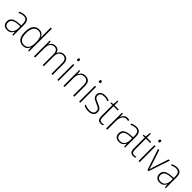

<svg xmlns="http://www.w3.org/2000/svg" viewBox="513 -2641 4531 4531"><g transform="rotate(45 2779.0 -375.0)"><path d="M238 -539Q316 -539 353.5 -495.5Q391 -452 391 -355V0H361L355 -94H353Q334 -52 296.5 -21Q259 10 190 10Q117 10 80.5 -30Q44 -70 44 -133Q44 -212 102 -252.5Q160 -293 267 -300L353 -306V-349Q353 -434 324.5 -469.5Q296 -505 236 -505Q204 -505 171 -496Q138 -487 102 -468L89 -501Q123 -518 160.5 -528.5Q198 -539 238 -539ZM270 -269Q180 -263 131.5 -230.5Q83 -198 83 -133Q83 -80 112.5 -51.5Q142 -23 195 -23Q275 -23 313.5 -76.5Q352 -130 353 -219V-274Z M718 10Q620 10 570.5 -58.5Q521 -127 521 -257Q521 -395 574 -467Q627 -539 723 -539Q787 -539 826 -506.5Q865 -474 880 -429H883Q881 -481 881 -530V-760H919V0H888L883 -102H881Q864 -58 825.5 -24Q787 10 718 10ZM722 -24Q805 -24 843 -83Q881 -142 881 -248V-281Q881 -388 842.5 -446.5Q804 -505 726 -505Q646 -505 603.5 -442Q561 -379 561 -257Q561 -143 600 -83.5Q639 -24 722 -24Z M1559 -539Q1624 -539 1663 -496.5Q1702 -454 1702 -363V0H1664V-360Q1664 -437 1633 -471Q1602 -505 1555 -505Q1489 -505 1450 -460Q1411 -415 1411 -324V0H1373V-356Q1373 -437 1342.5 -471Q1312 -505 1264 -505Q1197 -505 1158.5 -456Q1120 -407 1120 -319V0H1082V-529H1112L1117 -437H1120Q1130 -462 1148.5 -485.5Q1167 -509 1196 -524Q1225 -539 1268 -539Q1322 -539 1355.5 -511Q1389 -483 1400 -435H1403Q1422 -482 1460 -510.5Q1498 -539 1559 -539Z M1882 -725Q1900 -725 1906.5 -714.5Q1913 -704 1913 -688Q1913 -672 1906 -661.5Q1899 -651 1882 -651Q1866 -651 1859 -661.5Q1852 -672 1852 -688Q1852 -704 1859 -714.5Q1866 -725 1882 -725ZM1901 -529V0H1863V-529Z M2269 -539Q2346 -539 2387 -495Q2428 -451 2428 -356V0H2390V-351Q2390 -431 2357.5 -468Q2325 -505 2266 -505Q2192 -505 2148 -454Q2104 -403 2104 -300V0H2066V-529H2096L2101 -426H2104Q2120 -470 2160 -504.5Q2200 -539 2269 -539Z M2609 -725Q2627 -725 2633.5 -714.5Q2640 -704 2640 -688Q2640 -672 2633 -661.5Q2626 -651 2609 -651Q2593 -651 2586 -661.5Q2579 -672 2579 -688Q2579 -704 2586 -714.5Q2593 -725 2609 -725ZM2628 -529V0H2590V-529Z M3078 -133Q3078 -67 3033.5 -28.5Q2989 10 2901 10Q2853 10 2814 0Q2775 -10 2750 -23V-64Q2782 -46 2821 -35.5Q2860 -25 2901 -25Q2974 -25 3007 -53.5Q3040 -82 3040 -133Q3040 -167 3023.5 -188Q3007 -209 2977.5 -224.5Q2948 -240 2909 -256Q2866 -273 2832.5 -290.5Q2799 -308 2779.5 -335Q2760 -362 2760 -407Q2760 -467 2804.5 -503Q2849 -539 2928 -539Q2969 -539 3005 -531Q3041 -523 3069 -509L3054 -476Q3029 -489 2995 -497Q2961 -505 2927 -505Q2867 -505 2832.5 -480Q2798 -455 2798 -407Q2798 -374 2813.5 -353.5Q2829 -333 2858 -319Q2887 -305 2926 -289Q2967 -271 3001.5 -253.5Q3036 -236 3057 -208Q3078 -180 3078 -133Z M3319 -24Q3338 -24 3355 -27.5Q3372 -31 3385 -36V-3Q3371 3 3354 6.5Q3337 10 3314 10Q3254 10 3228.5 -26.5Q3203 -63 3203 -133V-496H3135V-521L3203 -531L3214 -658H3242V-529H3384V-496H3242V-135Q3242 -80 3258.5 -52Q3275 -24 3319 -24Z M3671 -538Q3707 -538 3736 -528L3729 -492Q3715 -496 3700.5 -498.5Q3686 -501 3670 -501Q3623 -501 3592 -472.5Q3561 -444 3544.5 -395.5Q3528 -347 3529 -288V0H3490V-529H3522L3527 -424H3529Q3544 -468 3579 -503Q3614 -538 3671 -538Z M3971 -539Q4049 -539 4086.5 -495.5Q4124 -452 4124 -355V0H4094L4088 -94H4086Q4067 -52 4029.5 -21Q3992 10 3923 10Q3850 10 3813.5 -30Q3777 -70 3777 -133Q3777 -212 3835 -252.5Q3893 -293 4000 -300L4086 -306V-349Q4086 -434 4057.5 -469.5Q4029 -505 3969 -505Q3937 -505 3904 -496Q3871 -487 3835 -468L3822 -501Q3856 -518 3893.5 -528.5Q3931 -539 3971 -539ZM4003 -269Q3913 -263 3864.5 -230.5Q3816 -198 3816 -133Q3816 -80 3845.5 -51.5Q3875 -23 3928 -23Q4008 -23 4046.5 -76.5Q4085 -130 4086 -219V-274Z M4400 -24Q4419 -24 4436 -27.5Q4453 -31 4466 -36V-3Q4452 3 4435 6.5Q4418 10 4395 10Q4335 10 4309.5 -26.5Q4284 -63 4284 -133V-496H4216V-521L4284 -531L4295 -658H4323V-529H4465V-496H4323V-135Q4323 -80 4339.5 -52Q4356 -24 4400 -24Z M4592 -725Q4610 -725 4616.5 -714.5Q4623 -704 4623 -688Q4623 -672 4616 -661.5Q4609 -651 4592 -651Q4576 -651 4569 -661.5Q4562 -672 4562 -688Q4562 -704 4569 -714.5Q4576 -725 4592 -725ZM4611 -529V0H4573V-529Z M4871 0 4696 -529H4736L4857 -159Q4877 -98 4890 -45H4893Q4900 -71 4907.5 -98.5Q4915 -126 4926 -157L5048 -529H5088L4911 0Z M5328 -539Q5406 -539 5443.5 -495.5Q5481 -452 5481 -355V0H5451L5445 -94H5443Q5424 -52 5386.5 -21Q5349 10 5280 10Q5207 10 5170.5 -30Q5134 -70 5134 -133Q5134 -212 5192 -252.5Q5250 -293 5357 -300L5443 -306V-349Q5443 -434 5414.5 -469.5Q5386 -505 5326 -505Q5294 -505 5261 -496Q5228 -487 5192 -468L5179 -501Q5213 -518 5250.5 -528.5Q5288 -539 5328 -539ZM5360 -269Q5270 -263 5221.5 -230.5Q5173 -198 5173 -133Q5173 -80 5202.5 -51.5Q5232 -23 5285 -23Q5365 -23 5403.5 -76.5Q5442 -130 5443 -219V-274Z"/></g></svg>

Font: Noto Sans Telugu SemiCondensed ExtraLight
Style: Regular
Weight: 200
Width: 4
Designer: Jelle Bosma - Monotype Design Team
Foundry: Monotype Imaging Inc.
Version: Version 2.005; ttfautohint (v1.8.4.7-5d5b)